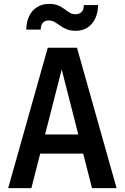

<svg xmlns="http://www.w3.org/2000/svg" viewBox="-20 -965 640 985"><path d="M22 0 225 -720H325L141 0ZM452 0 268 -720H375L578 0ZM136 -275H459V-177H136ZM369 -807Q342 -807 323 -814.5Q304 -822 289 -833Q274 -844 260 -852Q246 -860 229 -860Q211 -860 200 -848.5Q189 -837 189 -813H115Q115 -851 129 -881Q143 -911 169.5 -928Q196 -945 232 -945Q260 -945 278.5 -937Q297 -929 310.5 -918.5Q324 -908 337.5 -900Q351 -892 368 -892Q387 -892 398.5 -903.5Q410 -915 410 -939H483Q483 -901 469 -871Q455 -841 429.5 -824Q404 -807 369 -807Z"/></svg>

Font: Instrument Sans SemiCondensed SemiBold
Style: Regular
Weight: 600
Width: 4
Designer: Rodrigo Fuenzalida
Foundry: fragTYPE
Version: Version 1.000;gftools[0.9.28]